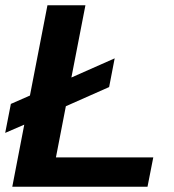

<svg xmlns="http://www.w3.org/2000/svg" viewBox="-29 -708 660 728"><path d="M17.6 0 63 -235.4 -9.3 -204.1 12.2 -314 84.5 -345.7 150.9 -688H294.9L241.7 -414.1L405.8 -486.8L384.8 -377.9L220.7 -305.2L183.1 -111.3H552.2L530.3 0Z"/></svg>

Font: Liberation Sans
Style: Bold Italic
Weight: 700
Italic angle: -12°
Designer: Steve Matteson
Foundry: Ascender Corporation
Version: Version 2.1.5